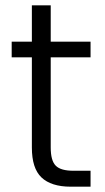

<svg xmlns="http://www.w3.org/2000/svg" viewBox="-20 -703 396 723"><path d="M321 -487C321 -487 321 -546 321 -546C321 -546 171 -546 171 -546C171 -546 171 -683 171 -683C171 -683 100 -683 100 -683C100 -683 100 -546 100 -546C100 -546 24 -546 24 -546C24 -546 24 -487 24 -487C24 -487 100 -487 100 -487C100 -487 100 -148 100 -148C100 -148 100 -148 100 -148C100 -95 112 -58 136 -35C160 -12 197 0 246 0C246 0 321 0 321 0C321 0 321 -60 321 -60C321 -60 257 -60 257 -60C257 -60 257 -60 257 -60C225 -60 203 -66 190 -79C177 -92 171 -115 171 -148C171 -148 171 -487 171 -487C171 -487 321 -487 321 -487Z"/></svg>

Font: wox.body
Style: Regular
Weight: 500
Designer: Ninad Kale (Devanagari), Jonny Pinhorn (Latin)
Foundry: Indian Type Foundry
Version: ""